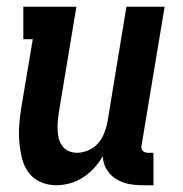

<svg xmlns="http://www.w3.org/2000/svg" viewBox="-20 -540 540 568"><path d="M146 8Q121 8 99 -2Q77 -12 63.5 -31Q50 -50 44.5 -74Q39 -98 37 -122.5Q35 -147 37 -172Q39 -197 43 -222L77 -424H49V-520H206L154 -207Q152 -194 151 -181Q150 -168 150.5 -155Q151 -142 154 -130Q157 -118 164.5 -108Q172 -98 183.5 -93Q195 -88 208 -88Q224 -88 241.5 -95.5Q259 -103 270.5 -116.5Q282 -130 288.5 -146.5Q295 -163 298 -180L354 -520H467L399 -111Q398 -107 398.5 -102Q399 -97 402 -94Q405 -91 409 -89.5Q413 -88 418 -88H434V8H402Q380 8 360 4Q340 0 322.5 -11Q305 -22 295 -39.5Q285 -57 284 -78Q274 -60 259 -43.5Q244 -27 225.5 -15Q207 -3 186.5 2.5Q166 8 146 8Z"/></svg>

Font: Iosevka Curly Slab
Style: Bold Italic
Weight: 700
Italic angle: -9°
Monospace: yes
Designer: Belleve Invis
Foundry: Belleve Invis
Version: Version 22.1.2; ttfautohint (v1.8.4)